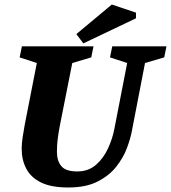

<svg xmlns="http://www.w3.org/2000/svg" viewBox="-20 -820 757 850"><path d="M282 10Q207 10 162 -12Q117 -34 96.5 -73Q76 -112 76 -161Q76 -184 80 -211Q84 -238 89 -265L143 -541L67 -566L77 -615H394L384 -566L300 -541L245 -264Q239 -233 235.5 -205Q232 -177 232 -148Q232 -108 251.5 -84.5Q271 -61 322 -61Q371 -61 404.5 -90Q438 -119 458 -162.5Q478 -206 486 -248L543 -541L467 -566L477 -615H717L707 -566L622 -541L563 -236Q557 -205 541.5 -163.5Q526 -122 495 -82.5Q464 -43 412.5 -16.5Q361 10 282 10ZM349 -628 318 -669 475 -800 582 -764V-739Z"/></svg>

Font: Manuale ExtraBold
Style: Italic
Weight: 800
Italic angle: -11°
Designer: Eduardo Tunni / Pablo Cosgaya
Foundry: Eduardo Tunni / Pablo Cosgaya
Version: Version 1.002